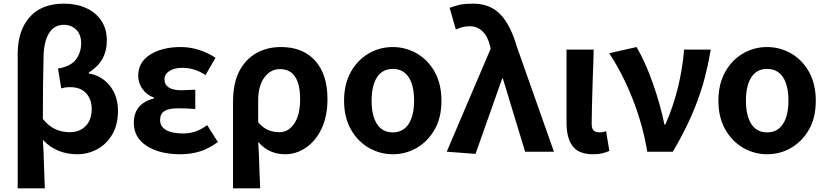

<svg xmlns="http://www.w3.org/2000/svg" viewBox="-20 -832 4537 1053"><path d="M331 -812Q398 -812 451 -788.5Q504 -765 535 -719.5Q566 -674 566 -609Q566 -496 467 -434V-429Q539 -417 583 -361Q627 -305 627 -224Q627 -147 595 -93.5Q563 -40 512 -13Q461 14 404 14Q289 14 215 -65Q220 4 221 70Q222 113 226 201H77V-536Q77 -663 142 -737.5Q207 -812 331 -812ZM483 -234Q483 -287 452.5 -320.5Q422 -354 365 -354Q337 -354 316 -347L298 -456Q369 -468 397 -506.5Q425 -545 425 -595Q425 -643 397.5 -669.5Q370 -696 331 -696Q278 -696 249.5 -651Q221 -606 219 -525Q215 -372 215 -180Q271 -107 363 -107Q417 -107 450 -141Q483 -175 483 -234Z M714 -158Q714 -264 824 -292V-297Q784 -311 761 -344.5Q738 -378 738 -416Q738 -491 803.5 -532.5Q869 -574 972 -574Q1022 -574 1071 -558.5Q1120 -543 1162 -515L1107 -420Q1049 -460 979 -460Q936 -460 909 -442.5Q882 -425 882 -396Q882 -368 905.5 -352.5Q929 -337 975 -337Q990 -337 1026 -339L1051 -340V-234Q1007 -238 957 -238Q906 -238 882 -223Q858 -208 858 -173Q858 -138 891 -119Q924 -100 984 -100Q1058 -100 1116 -146L1175 -53Q1124 -16 1075 -1Q1026 14 969 14Q856 14 785 -31.5Q714 -77 714 -158Z M1293 -443Q1328 -508 1386.5 -541Q1445 -574 1521 -574Q1642 -574 1709 -498.5Q1776 -423 1776 -289Q1776 -193 1743 -125Q1711 -58 1657.5 -22Q1604 14 1545 14Q1453 14 1396 -54Q1401 18 1403 107L1407 201H1258V-273Q1258 -376 1293 -443ZM1626 -287Q1626 -453 1515 -453Q1463 -453 1429.5 -406.5Q1396 -360 1396 -283V-161Q1424 -130 1451.5 -118.5Q1479 -107 1512 -107Q1562 -107 1594 -154.5Q1626 -202 1626 -287Z M2003 -21Q1940 -58 1903.5 -124Q1867 -190 1867 -280Q1867 -372 1905 -439Q1942 -504 2002.5 -539Q2063 -574 2134 -574Q2204 -574 2266 -539Q2329 -502 2365 -436Q2401 -370 2401 -280Q2401 -186 2364 -122Q2327 -57 2266.5 -21.5Q2206 14 2134 14Q2065 14 2003 -21ZM2251 -280Q2251 -364 2221 -409Q2191 -454 2134 -454Q2077 -454 2047.5 -408Q2018 -362 2018 -280Q2018 -198 2047.5 -152Q2077 -106 2134 -106Q2191 -106 2221 -152Q2251 -198 2251 -280Z M2430 0 2671 -565 2667 -583Q2654 -634 2625.5 -661Q2597 -688 2557 -688Q2534 -688 2517 -683.5Q2500 -679 2480 -670L2446 -789Q2478 -801 2504.5 -806.5Q2531 -812 2574 -812Q2666 -812 2722.5 -755Q2779 -698 2815 -575L3018 0H2860L2738 -401H2734L2588 12Z M3087 -159V-560H3236Q3235 -525 3234 -486Q3233 -447 3231 -405Q3225 -221 3225 -153Q3225 -127 3235.5 -116.5Q3246 -106 3270 -106Q3289 -106 3304 -113L3322 -4Q3302 4 3282 9Q3262 14 3233 14Q3154 14 3120.5 -30.5Q3087 -75 3087 -159Z M3321 -540 3471 -574Q3520 -491 3561 -374Q3602 -257 3624 -149H3629Q3713 -339 3732 -560H3878Q3861 -460 3836 -372Q3809 -280 3769 -190Q3729 -100 3670 0H3530Q3505 -149 3449.5 -289.5Q3394 -430 3321 -540Z M4056 -21Q3993 -58 3956.5 -124Q3920 -190 3920 -280Q3920 -372 3958 -439Q3995 -504 4055.5 -539Q4116 -574 4187 -574Q4257 -574 4319 -539Q4382 -502 4418 -436Q4454 -370 4454 -280Q4454 -186 4417 -122Q4380 -57 4319.5 -21.5Q4259 14 4187 14Q4118 14 4056 -21ZM4304 -280Q4304 -364 4274 -409Q4244 -454 4187 -454Q4130 -454 4100.5 -408Q4071 -362 4071 -280Q4071 -198 4100.5 -152Q4130 -106 4187 -106Q4244 -106 4274 -152Q4304 -198 4304 -280Z"/></svg>

Font: Merged Yaku Han JP
Style: Bold
Weight: 700
Designer: Ryoko NISHIZUKA 西塚涼子 (kana, bopomofo & ideographs); Paul D. Hunt (Latin, Greek & Cyrillic); Sandoll Communications 산돌커뮤니
Foundry: Adobe
Version: Version 2.004